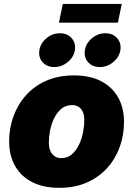

<svg xmlns="http://www.w3.org/2000/svg" viewBox="-20 -923 662 954"><path d="M274.9 10.3Q195.3 10.3 139.6 -18.3Q84 -46.9 54.7 -98.9Q25.4 -150.9 25.4 -220.7Q25.4 -287.6 47.4 -346.7Q69.3 -405.8 110.8 -451.4Q152.3 -497.1 211.9 -522.7Q271.5 -548.3 347.2 -548.3Q426.8 -548.3 482.2 -519.8Q537.6 -491.2 566.9 -439.2Q596.2 -387.2 596.2 -317.4Q596.2 -252 575 -192.9Q553.7 -133.8 512.5 -88.1Q471.2 -42.5 411.6 -16.1Q352.1 10.3 274.9 10.3ZM283.7 -137.2Q315.4 -137.2 337.6 -156.7Q359.9 -176.3 373.5 -206.1Q387.2 -235.8 393.1 -268.1Q398.9 -300.3 398.9 -325.2Q398.9 -350.6 391.4 -367.4Q383.8 -384.3 370.1 -392.6Q356.4 -400.9 338.4 -400.9Q306.2 -400.9 283.9 -381.8Q261.7 -362.8 248 -333.5Q234.4 -304.2 228.5 -272.5Q222.7 -240.7 222.7 -214.8Q222.7 -177.2 239.7 -157.2Q256.8 -137.2 283.7 -137.2ZM475.6 -589.8Q439 -589.8 417.5 -614.3Q396 -638.7 401.9 -673.8Q407.7 -709 437.3 -733.4Q466.8 -757.8 503.4 -757.8Q540.5 -757.8 562 -733.4Q583.5 -709 578.1 -673.8Q572.3 -638.7 542.5 -614.3Q512.7 -589.8 475.6 -589.8ZM249.5 -589.8Q212.9 -589.8 191.4 -614.3Q169.9 -638.7 175.8 -673.8Q181.6 -709 211.2 -733.4Q240.7 -757.8 277.3 -757.8Q314.5 -757.8 335.9 -733.4Q357.4 -709 352.1 -673.8Q346.2 -638.7 316.4 -614.3Q286.6 -589.8 249.5 -589.8ZM585 -903.3 565.9 -810.5H272.9L292 -903.3Z"/></svg>

Font: Inter 17pt Black
Style: Italic
Weight: 900
Italic angle: -9.3988°
Version: Version 4.001;git-66647c0bb